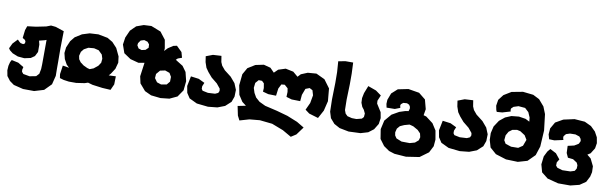

<svg xmlns="http://www.w3.org/2000/svg" viewBox="-52 -1221 6123 1934"><g transform="rotate(10 3010.0 -254.5)"><path d="M512.7 -19.5 511.7 -95.7V-161.1L510.7 -305.7L513.7 -476.6L424.8 -505.9L377.9 -510.7L332 -493.2L230.5 -472.7L142.6 -461.9L127.9 -419.9L118.2 -337.9L142.6 -323.2L151.4 -309.6L150.4 -288.1L133.8 -277.3L106.4 -283.2L92.8 -293.9L73.2 -313.5L26.4 -264.6L1 -211.9L13.7 -193.4L45.9 -168L102.5 -145.5L169.9 -139.6L233.4 -153.3L271.5 -179.7L294.9 -225.6V-300.8L285.2 -339.8L339.8 -353.5L358.4 -360.4L357.4 -111.3L355.5 -61.5L345.7 -11.7L318.4 17.6L252.9 30.3L187.5 18.6L170.9 -1L168.9 -21.5L175.8 -49.8L117.2 -85L47.9 -99.6L35.2 -75.2L25.4 -37.1L22.5 9.8L33.2 66.4L67.4 111.3L112.3 143.6L210.9 168L324.2 168.9L421.9 139.6L490.2 70.3Z M844.7 -8.8 892.6 4.9 996.1 18.6 1080.1 23.4 1107.4 -37.1 1109.4 -120.1 1037.1 -117.2 1056.6 -139.6 1091.8 -194.3 1109.4 -259.8 1101.6 -322.3 1063.5 -402.3 1014.6 -455.1 960 -487.3 863.3 -505.9 775.4 -501 700.2 -477.5 632.8 -435.5 594.7 -388.7 565.4 -320.3 558.6 -261.7 573.2 -202.1 601.6 -150.4 629.9 -123 564.5 -133.8 551.8 -44.9 557.6 -4.9 597.7 6.8 652.3 14.6H727.5L812.5 2ZM836.9 -145.5 811.5 -152.3 771.5 -170.9 736.3 -197.3 715.8 -225.6 709 -259.8 719.7 -301.8 744.1 -332 787.1 -355.5 844.7 -360.4 893.6 -348.6 931.6 -311.5 944.3 -270.5 940.4 -229.5 918 -195.3 875 -160.2Z M1501 -170.9 1503.9 -213.9 1538.1 -253.9 1588.9 -264.6 1635.7 -248 1657.2 -210.9 1656.2 -162.1 1627.9 -127.9 1572.3 -118.2 1528.3 -132.8ZM1268.6 -465.8 1271.5 -488.3 1293 -518.6 1328.1 -529.3 1363.3 -518.6 1382.8 -495.1 1384.8 -460.9 1357.4 -434.6 1318.4 -425.8 1286.1 -436.5ZM1168.9 -597.7 1134.8 -521.5 1124 -448.2 1153.3 -364.3 1224.6 -316.4 1309.6 -293.9 1370.1 -304.7 1350.6 -163.1 1366.2 -92.8 1424.8 -24.4 1492.2 6.8 1589.8 17.6 1679.7 7.8 1756.8 -28.3 1805.7 -99.6 1815.4 -194.3 1793 -285.2 1752.9 -340.8 1675.8 -388.7H1674.8L1692.4 -405.3L1733.4 -419.9L1717.8 -475.6L1662.1 -530.3L1626 -522.5L1575.2 -489.3L1543.9 -456.1L1545.9 -483.4L1531.2 -568.4L1473.6 -642.6L1374 -681.6L1296.9 -677.7L1223.6 -651.4Z M2121.1 -507.8 2035.2 -502.9 1965.8 -476.6 1974.6 -418 1993.2 -363.3 2020.5 -324.2 2062.5 -275.4 2123 -226.6 2161.1 -179.7 2164.1 -156.2 2154.3 -134.8 2124 -121.1 2051.8 -117.2 1995.1 -128.9 1983.4 -146.5V-172.9L1999 -210L1936.5 -240.2L1854.5 -251L1834 -149.4L1846.7 -81.1L1879.9 -30.3L1960 7.8L2076.2 20.5L2170.9 10.7L2245.1 -17.6L2301.8 -69.3L2322.3 -126L2324.2 -195.3L2297.9 -259.8L2249 -317.4L2179.7 -371.1L2145.5 -412.1L2130.9 -446.3Z M2412.1 101.6 2509.8 73.2 2615.2 63.5 2743.2 77.1 2860.4 122.1 2950.2 173.8 3002 140.6 3061.5 59.6 2986.3 14.6 2879.9 -28.3 2767.6 -59.6 2642.6 -88.9 2579.1 -119.1 2538.1 -155.3 2513.7 -198.2 2498 -247.1 2503.9 -298.8 2533.2 -332 2567.4 -331.1 2589.8 -309.6 2597.7 -262.7 2595.7 -225.6 2652.3 -210 2732.4 -208 2742.2 -283.2 2765.6 -329.1 2799.8 -332 2834 -301.8 2839.8 -265.6 2837.9 -214.8 2893.6 -198.2 2981.4 -196.3 2987.3 -261.7 3011.7 -327.1 3052.7 -342.8 3084 -326.2 3098.6 -276.4 3084 -195.3 3049.8 -121.1 3092.8 -88.9 3187.5 -60.5 3232.4 -143.6 3256.8 -244.1 3245.1 -373 3183.6 -456.1 3094.7 -498 3006.8 -491.2 2940.4 -463.9 2912.1 -433.6 2861.3 -476.6 2781.2 -493.2 2708 -469.7 2669.9 -432.6 2627.9 -475.6 2557.6 -494.1 2473.6 -476.6 2399.4 -430.7 2360.4 -362.3 2348.6 -247.1 2367.2 -152.3 2409.2 -87.9 2451.2 -55.7 2369.1 -39.1 2388.7 55.7Z M3635.7 15.6 3710.9 -6.8 3763.7 -46.9 3800.8 -107.4 3809.6 -168.9 3798.8 -227.5 3768.6 -275.4 3749 -306.6 3747.1 -335.9 3771.5 -393.6 3714.8 -434.6 3630.9 -464.8 3600.6 -387.7 3589.8 -335 3591.8 -288.1 3607.4 -248 3627.9 -221.7 3644.5 -186.5 3641.6 -150.4 3624 -130.9 3570.3 -117.2 3523.4 -118.2 3476.6 -129.9 3454.1 -152.3 3441.4 -186.5 3439.5 -293 3444.3 -450.2V-559.6L3439.5 -671.9H3360.4L3289.1 -658.2L3296.9 -548.8L3297.9 -438.5L3293.9 -269.5L3296.9 -144.5L3316.4 -81.1L3360.4 -30.3L3419.9 2L3514.6 20.5Z M4044.9 -362.3 4068.4 -351.6 4080.1 -332 4082 -313.5 4074.2 -287.1 4042 -282.2 3982.4 -262.7 3910.2 -221.7 3849.6 -150.4 3829.1 -59.6 3844.7 38.1 3892.6 102.5 3950.2 142.6 4008.8 161.1 4127.9 169.9 4262.7 149.4 4349.6 85.9 4384.8 17.6 4390.6 -50.8 4375 -141.6 4332 -209 4258.8 -264.6 4230.5 -272.5 4241.2 -335.9 4215.8 -431.6 4146.5 -487.3 4034.2 -505.9 3928.7 -484.4 3870.1 -431.6 3843.8 -362.3 3841.8 -320.3 3849.6 -283.2 3933.6 -284.2 3986.3 -304.7 3981.4 -328.1 3985.4 -341.8 4006.8 -359.4ZM4107.4 -155.3 4147.5 -144.5 4197.3 -116.2 4226.6 -85.9 4235.4 -47.9 4226.6 -15.6 4192.4 13.7 4140.6 28.3 4057.6 27.3 4002 4.9 3983.4 -22.5 3978.5 -53.7 3988.3 -92.8 4013.7 -122.1 4054.7 -140.6Z M4696.3 -507.8 4610.4 -502.9 4541 -476.6 4549.8 -418 4568.4 -363.3 4595.7 -324.2 4637.7 -275.4 4698.2 -226.6 4736.3 -179.7 4739.3 -156.2 4729.5 -134.8 4699.2 -121.1 4627 -117.2 4570.3 -128.9 4558.6 -146.5V-172.9L4574.2 -210L4511.7 -240.2L4429.7 -251L4409.2 -149.4L4421.9 -81.1L4455.1 -30.3L4535.2 7.8L4651.4 20.5L4746.1 10.7L4820.3 -17.6L4877 -69.3L4897.5 -126L4899.4 -195.3L4873 -259.8L4824.2 -317.4L4754.9 -371.1L4720.7 -412.1L4706.1 -446.3Z M4950.2 -433.6 5004.9 -437.5 5087.9 -461.9 5084 -476.6 5085.9 -492.2 5107.4 -512.7 5156.2 -528.3 5224.6 -522.5 5263.7 -486.3 5286.1 -434.6 5290 -393.6 5248 -415 5178.7 -425.8 5102.5 -418 5042 -392.6 4987.3 -348.6 4944.3 -283.2 4927.7 -212.9 4929.7 -143.6 4951.2 -69.3 5015.6 -12.7 5125 21.5 5246.1 25.4 5340.8 -2 5412.1 -73.2 5442.4 -166 5452.1 -332 5432.6 -496.1 5403.3 -569.3 5347.7 -633.8 5282.2 -667 5175.8 -678.7 5061.5 -657.2 4986.3 -611.3 4943.4 -555.7 4933.6 -494.1 4942.4 -451.2ZM5293 -209V-206.1L5269.5 -143.6L5225.6 -114.3L5153.3 -113.3L5093.8 -132.8L5074.2 -166L5079.1 -216.8L5101.6 -256.8L5135.7 -282.2L5182.6 -291L5217.8 -283.2L5267.6 -251Z M5517.6 -253.9 5571.3 -252 5660.2 -271.5 5654.3 -292 5655.3 -309.6 5675.8 -334 5714.8 -346.7 5770.5 -347.7 5812.5 -334 5829.1 -312.5 5834 -291 5820.3 -261.7 5777.3 -235.4 5712.9 -220.7 5715.8 -148.4 5736.3 -103.5 5790 -97.7 5832 -70.3 5843.8 -44.9 5842.8 -11.7 5827.1 14.6 5784.2 28.3 5703.1 30.3 5649.4 14.6 5632.8 -4.9 5633.8 -38.1 5654.3 -71.3 5609.4 -127 5546.9 -159.2 5521.5 -128.9 5494.1 -74.2 5484.4 8.8 5505.9 86.9 5571.3 138.7 5683.6 168H5807.6L5898.4 145.5L5960 103.5L5990.2 44.9L6001 -2L5999 -62.5L5962.9 -135.7L5923.8 -168L5954.1 -187.5L5989.3 -244.1L5998 -297.9L5987.3 -356.4L5958 -410.2L5909.2 -458L5840.8 -490.2L5735.4 -498L5624 -473.6L5546.9 -429.7L5508.8 -363.3L5503.9 -301.8Z"/></g></svg>

Font: MaokenAssortedSans-TC
Style: Regular
Weight: 500
Version: Version 0.83